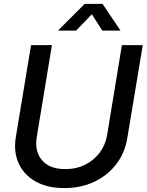

<svg xmlns="http://www.w3.org/2000/svg" viewBox="-20 -961 758 993"><path d="M313 11.7Q224.1 11.7 163.6 -22.7Q103 -57.1 76.2 -116.9Q49.3 -176.8 62 -252.9L140.6 -727.5H248.5L170.4 -254.4Q157.7 -179.7 196.8 -133.1Q235.8 -86.4 317.4 -86.4Q375 -86.4 420.7 -109.4Q466.3 -132.3 495.8 -171.9Q525.4 -211.4 533.7 -261.2L610.4 -727.5H718.3L638.2 -245.6Q625.5 -169.4 581.1 -111.6Q536.6 -53.7 467.8 -21Q398.9 11.7 313 11.7ZM373.5 -802.7H280.3V-803.2L418 -940.9H510.3L603 -803.2V-802.7H509.3L455.1 -887.2Z"/></svg>

Font: Inter Display Medium
Style: Italic
Weight: 500
Italic angle: -9.39999°
Designer: Rasmus Andersson
Foundry: rsms
Version: Version 4.000;git-a52131595